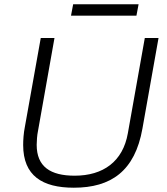

<svg xmlns="http://www.w3.org/2000/svg" viewBox="-20 -863 778 895"><path d="M311 -790H616L626 -843H321ZM324 12C497 12 609 -65 644 -264L719 -686H655L576 -242C553 -110 461 -44 328 -44C215 -44 151 -86 151 -188C151 -204 153 -234 157 -252L234 -686H170L96 -272C90 -243 88 -210 88 -187C88 -44 177 12 324 12Z"/></svg>

Font: Archivo ExtraLight
Style: Italic
Weight: 200
Italic angle: -10°
Designer: Hector Gatti
Foundry: Omnibus-Type
Version: Version 2.001